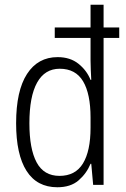

<svg xmlns="http://www.w3.org/2000/svg" viewBox="-20 -780 533 810"><path d="M222 10Q136 10 92 -59Q48 -128 48 -260Q48 -397 94 -468Q140 -539 223 -539Q276 -539 311 -511Q346 -483 362 -443H365Q364 -464 363 -485Q362 -506 362 -524V-620H211V-664H362V-760H417V-664H483V-620H417V0H373L365 -89H362Q345 -48 311.5 -19Q278 10 222 10ZM231 -38Q298 -38 330 -90.5Q362 -143 362 -241V-284Q362 -384 330.5 -437Q299 -490 232 -490Q169 -490 136.5 -431.5Q104 -373 104 -260Q104 -152 134.5 -95Q165 -38 231 -38Z"/></svg>

Font: Noto Sans Gujarati UI Condensed Light
Style: Regular
Weight: 300
Width: 3
Designer: Jelle Bosma - Monotype Design Team, Universal Thirst
Foundry: Monotype Imaging Inc.
Version: Version 2.106; ttfautohint (v1.8.4.7-5d5b)